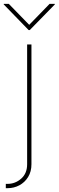

<svg xmlns="http://www.w3.org/2000/svg" viewBox="-42 -778 307 1002"><path d="M99.6 -545.9H122.1V79.1Q122.1 117.7 104.7 145.8Q87.4 173.8 59.1 189Q30.8 204.1 -2.9 204.1H-11.7V181.6H-2.9Q37.6 181.6 68.6 154.3Q99.6 127 99.6 79.1ZM3.9 -757.8 110.4 -648.4 216.8 -757.8H244.1V-754.9L113.3 -621.1H107.4L-22.5 -754.9V-757.8Z"/></svg>

Font: Inter Tight Thin
Style: Regular
Weight: 250
Designer: Rasmus Andersson
Foundry: rsms
Version: Version 3.004